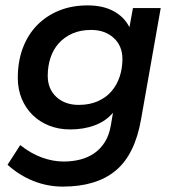

<svg xmlns="http://www.w3.org/2000/svg" viewBox="-20 -500 645 712"><path d="M240 -20Q198 -20 162.5 -34Q127 -48 101 -73.5Q75 -99 60.5 -134Q46 -169 46 -211Q46 -272 64.5 -321.5Q83 -371 117 -406Q151 -441 198.5 -460.5Q246 -480 305 -480Q362 -480 401.5 -458.5Q441 -437 460 -399L473 -470H576L503 -57Q480 74 408.5 133Q337 192 213 192Q156 192 103.5 171Q51 150 8 111L55 38Q94 69 135 84Q176 99 216 99Q249 99 278 91.5Q307 84 330 68Q353 52 369 26.5Q385 1 391 -35L399 -82Q373 -51 332 -35.5Q291 -20 240 -20ZM272 -111Q312 -111 342.5 -124.5Q373 -138 393 -161Q413 -184 423.5 -215Q434 -246 434 -281Q434 -330 401.5 -359.5Q369 -389 318 -389Q278 -389 248 -375.5Q218 -362 197.5 -339Q177 -316 167 -285Q157 -254 157 -219Q157 -170 189 -140.5Q221 -111 272 -111Z"/></svg>

Font: Celebes SemiBold
Style: Italic
Weight: 600
Italic angle: -10°
Designer: Anugrah Pasau
Foundry: Lafontype
Version: Version 1.000; ttfautohint (v1.8.4)